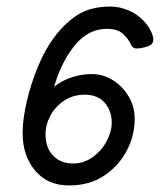

<svg xmlns="http://www.w3.org/2000/svg" viewBox="-20 -558 510 586"><path d="M391 -196Q391 -232 373 -263Q355 -294 325 -313Q295 -332 259 -332Q231 -332 200.5 -322.5Q170 -313 145 -293Q168 -371 209 -420.5Q250 -470 306 -470Q339 -470 356 -454Q373 -438 380 -421Q385 -410 397 -410Q410 -410 429 -416Q448 -422 448 -436Q448 -450 437.5 -469Q427 -488 407 -505Q391 -519 366.5 -528.5Q342 -538 317 -538Q259 -538 220 -514.5Q181 -491 146 -445Q118 -408 96 -355Q74 -302 61.5 -247.5Q49 -193 49 -152Q49 -83 87 -37.5Q125 8 191 8Q252 8 296.5 -21Q341 -50 366 -96.5Q391 -143 391 -196ZM203 -59Q165 -59 142 -83Q119 -107 119 -148Q119 -178 134 -205.5Q149 -233 176 -251Q203 -269 239 -269Q278 -269 299.5 -244.5Q321 -220 321 -184Q321 -156 305.5 -127Q290 -98 263 -78.5Q236 -59 203 -59Z"/></svg>

Font: Lisu Bosa Light
Style: Italic
Weight: 300
Italic angle: -19°
Designer: David Morse, Annie Olsen, Victor Gaultney, Frank Grießhammer (Latin)
Foundry: SIL International
Version: Version 2.000